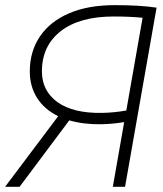

<svg xmlns="http://www.w3.org/2000/svg" viewBox="-23 -723 629 743"><path d="M369.1 -242.2Q299.8 -241.2 245.1 -257.3L52.7 0H-3.4L202.1 -273.4Q148.4 -299.8 120.4 -344.2Q92.3 -388.7 92.3 -446.3Q92.3 -523.4 131.1 -581.3Q169.9 -639.2 243.4 -671.1Q316.9 -703.1 420.4 -703.1Q467.3 -703.1 507.1 -700.9Q546.9 -698.7 583 -693.4L580.6 -680.2L460.9 0H413.6L457.5 -250.5Q434.6 -246.6 412.1 -244.6Q389.6 -242.7 369.1 -242.2ZM465.8 -295.4 528.8 -654.3Q478.5 -659.2 417.5 -659.2Q284.7 -659.2 211.9 -602.3Q139.2 -545.4 139.2 -446.8Q139.2 -371.1 199.7 -327.6Q260.3 -284.2 372.1 -286.1Q395 -286.6 418.2 -288.8Q441.4 -291 465.8 -295.4Z"/></svg>

Font: CaskaydiaCove NF ExtraLight
Style: Italic
Weight: 200
Italic angle: -10°
Designer: Aaron Bell
Foundry: Saja Typeworks
Version: Version 2111.001; VTT 6.35;Nerd Fonts 3.2.1